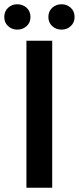

<svg xmlns="http://www.w3.org/2000/svg" viewBox="-53 -881 370 901"><path d="M71 0V-690H192V0ZM236 -742Q210 -742 192 -758.5Q174 -775 174 -801Q174 -828 192 -844.5Q210 -861 236 -861Q261 -861 279 -844.5Q297 -828 297 -801Q297 -775 279 -758.5Q261 -742 236 -742ZM28 -742Q3 -742 -15 -758.5Q-33 -775 -33 -801Q-33 -828 -15 -844.5Q3 -861 28 -861Q54 -861 72 -844.5Q90 -828 90 -801Q90 -775 72 -758.5Q54 -742 28 -742Z"/></svg>

Font: Radio Canada Big Medium
Style: Regular
Weight: 500
Designer: Étienne Aubert Bonn
Foundry: Coppers and Brasses
Version: Version 1.001